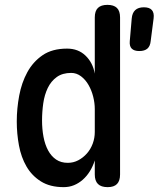

<svg xmlns="http://www.w3.org/2000/svg" viewBox="-20 -760 653 790"><path d="M553 -550Q532 -550 522 -560Q512 -570 514 -591L522 -684Q524 -707 536.5 -718.5Q549 -730 572 -730Q595 -730 605 -718.5Q615 -707 612 -684L600 -591Q598 -570 586.5 -560Q575 -550 553 -550ZM423 10Q396 10 383 -3Q370 -16 370 -42V-100Q362 -75 349.5 -55Q337 -35 320.5 -20.5Q304 -6 284.5 2Q265 10 242 10Q186 10 148.5 -13.5Q111 -37 89 -75Q67 -113 58 -161.5Q49 -210 49 -260Q49 -313 59 -366.5Q69 -420 92.5 -463Q116 -506 155.5 -533Q195 -560 256 -560Q302 -560 332 -531Q362 -502 370 -457V-688Q370 -715 383 -727.5Q396 -740 422 -740Q448 -740 461 -727.5Q474 -715 474 -688V-42Q474 -16 461.5 -3Q449 10 423 10ZM259 -90Q282 -90 302 -100.5Q322 -111 337.5 -128.5Q353 -146 361.5 -169Q370 -192 370 -217V-311Q370 -336 363.5 -362Q357 -388 344.5 -410Q332 -432 313.5 -446Q295 -460 273 -460Q237 -460 213.5 -443Q190 -426 176.5 -398Q163 -370 158 -335Q153 -300 153 -264Q153 -229 159 -197Q165 -165 178 -141Q191 -117 211 -103.5Q231 -90 259 -90Z"/></svg>

Font: Maple Mono Medium
Style: Regular
Weight: 500
Monospace: yes
Designer: subframe7536
Version: Version 7.000